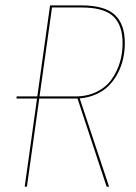

<svg xmlns="http://www.w3.org/2000/svg" viewBox="-20 -701 509 721"><path d="M448.7 -539.6Q448.7 -509.8 442.6 -481.7Q436.5 -453.6 423.1 -427.5Q409.7 -401.4 390.4 -381.1Q371.1 -360.8 342.5 -347.7Q314 -334.5 279.3 -331.5L389.6 0H380.4L271 -331.1H267.1H127.4L81.1 0H72.8L119.1 -331.1H42L42.5 -338.9H120.1L168 -680.7H286.6Q373 -680.7 410.9 -645.5Q448.7 -610.4 448.7 -539.6ZM262.7 -338.9Q308.1 -338.9 343.5 -356.4Q378.9 -374 399.4 -403.3Q419.9 -432.6 430.2 -467Q440.4 -501.5 440.4 -539.1Q440.4 -606.9 405 -639.9Q369.6 -672.9 286.6 -672.9H175.3L128.4 -338.9Z"/></svg>

Font: Fira Sans Compressed Eight
Style: Italic
Weight: 100
Width: 3
Italic angle: -8°
Designer: Carrois Corporate & Edenspiekermann AG
Foundry: Carrois Corporate GbR & Edenspiekermann AG
Version: Version 4.203;PS 004.203;hotconv 1.0.88;makeotf.lib2.5.64775